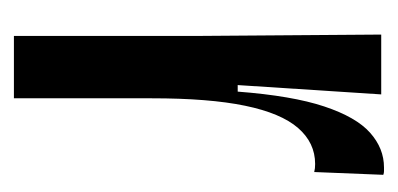

<svg xmlns="http://www.w3.org/2000/svg" viewBox="-168 -404 572 276"><g transform="rotate(90 118.0 -266.0)"><path d="M31.7 0V-259L29.7 -528H115.7L102.3 -321.7H111.7Q117.7 -400 133 -446Q148.3 -492 170.8 -512Q193.3 -532 220.7 -532Q223.3 -532 226 -532Q228.7 -532 231.3 -531L227.3 -431.7Q224.7 -432.3 221.8 -432.7Q219 -433 215.7 -433Q185.3 -433 164 -408.5Q142.7 -384 132 -332.3Q121.3 -280.7 121.3 -198V0Z"/></g></svg>

Font: Bricolage Grotesque 96pt ExtraBold Condensed
Style: Regular
Weight: 800
Width: 3
Version: Version 1.001;gftools[0.9.33.dev8+g029e19f]